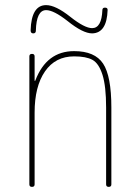

<svg xmlns="http://www.w3.org/2000/svg" viewBox="-20 -730 540 750"><path d="M94.7 -9.8V-509.8Q94.7 -519.5 105 -519.5Q115.2 -519.5 115.2 -509.8V-415Q115.2 -414.1 116.2 -414.1Q118.2 -414.1 118.2 -416Q162.1 -530.3 269.5 -530.3Q350.6 -530.3 382.8 -481.4Q415 -432.6 415 -309.6V-9.8Q415 0 404.8 0Q394.5 0 394.5 -9.8V-309.6Q394.5 -392.6 380.4 -437.5Q366.2 -482.4 341.3 -496.1Q316.4 -509.8 269.5 -509.8Q196.3 -509.8 155.8 -451.2Q115.2 -392.6 115.2 -290V-9.8Q115.2 0 105 0Q94.7 0 94.7 -9.8ZM99.6 -611.3Q102.5 -710 160.2 -710Q197.3 -710 254.9 -664.1Q310.5 -620.1 339.8 -620.1Q377 -620.1 379.9 -690.4Q379.9 -700.2 390.1 -700.2Q400.4 -700.2 400.4 -691.4Q397.5 -600.6 339.8 -599.6Q303.7 -599.6 243.2 -648.4Q189.5 -690.4 160.2 -690.4Q122.1 -690.4 120.1 -610.4Q120.1 -599.6 109.9 -599.6Q99.6 -599.6 99.6 -611.3Z"/></svg>

Font: Rounded-X Mgen+ 1m thin
Style: Regular
Weight: 100
Designer: [Source Han Sans]
Ryoko NISHIZUKA  (kana & ideographs); Paul D. Hunt (Latin, Greek & Cyrillic); Wenlong ZHANG  (bopomofo
Version: Version 1.059.20150602